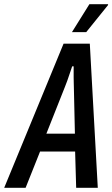

<svg xmlns="http://www.w3.org/2000/svg" viewBox="-63 -895 535 915"><path d="M-43 0 240 -687H365L403 0H300L295 -173H128L59 0ZM158 -258H294L289 -480Q289 -488 288.5 -500Q288 -512 288 -526Q288 -540 288 -553.5Q288 -567 288 -579H281Q276 -565 270 -546.5Q264 -528 257.5 -510Q251 -492 246 -480ZM280 -742 363 -875H452V-871L348 -742Z"/></svg>

Font: Archivo ExtraCondensed Medium
Style: Italic
Weight: 500
Width: 2
Italic angle: -10°
Designer: Hector Gatti
Foundry: Omnibus-Type
Version: Version 2.001